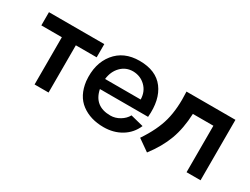

<svg xmlns="http://www.w3.org/2000/svg" viewBox="-46 -731 1391 1070"><g transform="rotate(30 650.0 -196.0)"><path d="M406 -389V-304H272V0H182V-304H50V-389Z M510 -160Q530 -61 634 -61Q665 -61 693.5 -78Q722 -95 736 -121L819 -100Q796 -46 746.5 -16Q697 14 633 14Q548 14 490.5 -29Q433 -72 422 -160Q412 -269 467.5 -338Q523 -407 624 -407Q730 -407 780 -340.5Q830 -274 820 -160ZM622 -338Q576 -338 544.5 -306Q513 -274 507 -223H736Q735 -273 702.5 -305Q670 -337 622 -338Z M935 -389H1250V0H1160V-299H1028Q1024 -204 997 -131Q970 -58 914 15L840 -37Q900 -126 920.5 -204Q941 -282 935 -389Z"/></g></svg>

Font: MB Grotesk
Style: Regular
Weight: 400
Designer: Nawras Khrais
Foundry: Nawras Khrais
Version: Version 1.000;PS 001.000;hotconv 1.0.88;makeotf.lib2.5.64775